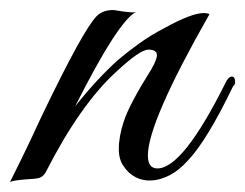

<svg xmlns="http://www.w3.org/2000/svg" viewBox="-59 -356 489 383"><path d="M359 -328Q236 -112 236 -46Q236 -20 255 -20Q306 -20 392 -193Q397 -202 401.5 -203Q406 -204 408 -201Q410 -198 410 -192.5Q410 -187 406 -184Q380 -130 357.5 -93Q335 -56 316 -36Q298 -16 279.5 -6.5Q261 3 243.5 4Q226 5 211.5 -2.5Q197 -10 188 -24Q178 -37 178 -59Q178 -84 188 -114Q199 -148 243 -218Q254 -237 254 -246Q254 -257 237 -257Q220 -257 172 -212Q101 -147 33 -14Q28 -4 19 -1Q11 1 -10 2Q-33 4 -39 7Q-31 -9 -15 -41.5Q1 -74 24 -124Q107 -297 134 -324Q146 -336 167 -336Q169 -336 174.5 -335Q180 -334 187 -333Q194 -332 201 -331.5Q208 -331 212 -332Q176 -313 91 -144Q114 -173 135.5 -196Q157 -219 176 -236Q196 -253 219 -269.5Q242 -286 269 -300Q323 -330 348 -330Q353 -330 359 -328Z"/></svg>

Font: #9Slide05 Great Vibes
Style: Regular
Weight: 400
Designer: Robert E. Leuschke
Foundry: Robert E. Leuschke
Version: Version 1.001